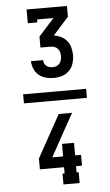

<svg xmlns="http://www.w3.org/2000/svg" viewBox="-65 -890 630 1099"><g transform="rotate(-5 250.0 -340.0)"><path d="M251 -444Q228 -444 206 -450Q184 -456 166.5 -470.5Q149 -485 140 -506.5Q131 -528 130 -551H200Q200 -541 204 -532Q208 -523 215.5 -517Q223 -511 232.5 -508.5Q242 -506 251 -506Q262 -506 273 -510Q284 -514 291 -523Q298 -532 301 -543Q304 -554 304 -565Q304 -565 304 -565Q304 -565 304 -565Q304 -576 301 -587.5Q298 -599 290.5 -607.5Q283 -616 272 -620Q261 -624 250 -624H191V-687L280 -786H186V-769H131V-848H363V-786L274 -687V-686Q295 -683 315 -673Q335 -663 348.5 -646Q362 -629 367.5 -607.5Q373 -586 373 -565Q373 -540 365.5 -516.5Q358 -493 340.5 -475.5Q323 -458 299.5 -451Q276 -444 251 -444ZM69 -314V-366H431V-314ZM254 168V106H266V70H127V8L262 -236H339L277 -125L204 8H266V-64H335V8H369V70H335V106H347V168Z"/></g></svg>

Font: Iosevka Gothic
Style: Regular
Weight: 400
Monospace: yes
Designer: Belleve Invis
Foundry: Belleve Invis
Version: Version 15.5.1; ttfautohint (v1.8.4)